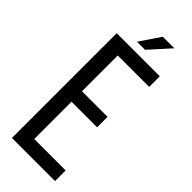

<svg xmlns="http://www.w3.org/2000/svg" viewBox="-273 -874 907 907"><g transform="rotate(45 180.0 -421.0)"><path d="M283 -842H206L136 -739H190ZM289 -390H118V-629H328V-700H40V0H328V-71H118V-320H289Z"/></g></svg>

Font: SVN-Bebas Neue
Style: Regular
Weight: 400
Designer: Ryoichi Tsunekawa
Foundry: Ryoichi Tsunekawa
Version: Version 001.003